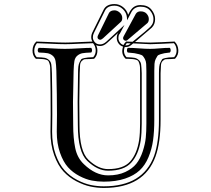

<svg xmlns="http://www.w3.org/2000/svg" viewBox="-20 -886 1040 947"><path d="M745 -792Q745 -766 729 -750L728 -749L646 -679Q702 -676 721 -676Q739 -676 778.5 -678Q818 -680 839 -681H841L842 -680Q858 -664 859.5 -639.5Q861 -615 844 -597L843 -596H841Q836 -596 827 -595Q806 -595 798 -594Q790 -593 782.5 -585.5Q775 -578 774 -565.5Q773 -553 772 -525V-295Q772 -183 747 -114Q691 41 492 41Q459 41 426 34Q393 27 356.5 8Q320 -11 292.5 -41Q265 -71 247 -121.5Q229 -172 229 -236Q229 -252 229.5 -275.5Q230 -299 230 -321Q230 -447 228 -525Q228 -544 227.5 -554Q227 -564 224 -573Q221 -582 218.5 -585.5Q216 -589 207.5 -591.5Q199 -594 192 -594.5Q185 -595 168 -596Q162 -596 159 -596H157L156 -597Q140 -612 140.5 -637.5Q141 -663 158 -680L159 -681H161Q174 -681 224 -678.5Q274 -676 302 -676Q327 -676 374 -678.5Q421 -681 436 -681Q430 -691 430 -702Q430 -715 436 -727L491 -838Q505 -866 545 -866Q568 -866 587 -851Q606 -836 612 -813L623 -834H624Q640 -861 673 -861Q709 -861 727 -838.5Q745 -816 745 -792ZM737 -792Q737 -813 721 -833Q705 -853 673 -853Q645 -853 630 -830L607 -786L606 -800Q604 -824 586 -841Q568 -858 545 -858Q510 -858 498 -834L443 -723Q438 -713 438 -702Q438 -689 447.5 -678Q457 -667 474 -667Q489 -667 504 -680L594 -763L571 -720Q570 -719 568.5 -717Q567 -715 566.5 -713.5Q566 -712 565 -708Q564 -704 564 -698Q564 -687 571 -677Q578 -667 589 -664Q594 -673 601 -680L602 -681H604Q614 -681 634 -680Q706 -738 723 -755V-756Q737 -769 737 -792ZM583 -797Q583 -784 576 -778L488 -697Q480 -690 474 -690Q469 -690 465 -693.5Q461 -697 461 -702Q461 -708 464 -713L518 -823Q526 -835 545 -835Q558 -835 570.5 -824Q583 -813 583 -797ZM714 -792Q714 -779 707 -772L608 -688Q605 -685 600 -685Q596 -685 591.5 -688.5Q587 -692 587 -698Q587 -702 591 -709L650 -818Q658 -830 673 -830Q693 -830 703.5 -818Q714 -806 714 -792ZM341 -269Q341 -205 351 -156Q361 -107 394 -76Q451 -21 513 -21Q562 -21 597.5 -37.5Q633 -54 652.5 -78.5Q672 -103 684 -139.5Q696 -176 699 -207Q702 -238 702 -277V-536Q702 -557 701 -571Q700 -585 694.5 -595Q689 -605 684.5 -610Q680 -615 666.5 -618.5Q653 -622 643.5 -623.5Q634 -625 610 -627Q606 -631 606 -638Q606 -645 610 -650Q634 -650 666 -647.5Q698 -645 721 -645Q740 -645 767 -647.5Q794 -650 818 -650Q822 -645 822 -638Q822 -631 818 -627Q799 -625 791 -623.5Q783 -622 771.5 -618.5Q760 -615 756.5 -610Q753 -605 748 -595Q743 -585 742 -571Q741 -557 741 -536V-295Q741 -238 735 -194.5Q729 -151 712.5 -111Q696 -71 668.5 -45.5Q641 -20 596.5 -5Q552 10 492 10Q462 10 433 4.5Q404 -1 371.5 -18Q339 -35 315.5 -61Q292 -87 276 -132.5Q260 -178 260 -236Q260 -251 260.5 -274.5Q261 -298 261 -321Q261 -411 258 -536Q257 -568 254 -585Q251 -602 239.5 -611.5Q228 -621 214.5 -623.5Q201 -626 171 -627Q166 -631 166 -638Q166 -645 171 -650Q193 -650 233 -647.5Q273 -645 300 -645Q328 -645 368.5 -647.5Q409 -650 430 -650Q434 -645 434 -638Q434 -631 430 -627Q400 -626 386.5 -623.5Q373 -621 361.5 -611.5Q350 -602 347 -585Q344 -568 343 -536Q341 -456 340 -383Q340 -366 340.5 -321.5Q341 -277 341 -269ZM679 -525V-277Q679 -229 674 -193Q663 -123 627 -83.5Q591 -44 513 -44Q461 -44 410 -93Q364 -137 364 -269Q364 -278 363.5 -322Q363 -366 363 -383Q364 -490 365 -525Q365 -545 366.5 -557.5Q368 -570 372.5 -579Q377 -588 380 -592.5Q383 -597 395 -599.5Q407 -602 414 -602.5Q421 -603 440 -604Q453 -619 452 -639Q451 -659 439 -673Q422 -673 374.5 -670.5Q327 -668 302 -668Q274 -668 224 -670.5Q174 -673 162 -673Q149 -656 149 -636Q149 -616 161 -604Q188 -603 199.5 -601Q211 -599 221 -590.5Q231 -582 233 -568Q235 -554 236 -525Q238 -447 238 -321Q238 -299 237.5 -275.5Q237 -252 237 -236Q237 -173 254.5 -124Q272 -75 298.5 -46Q325 -17 360.5 1.5Q396 20 428 26.5Q460 33 492 33Q685 33 740 -117Q764 -184 764 -295V-525Q764 -545 765.5 -557.5Q767 -570 771.5 -579Q776 -588 779 -592.5Q782 -597 794 -599.5Q806 -602 812.5 -602.5Q819 -603 839 -604Q852 -619 851 -639Q850 -659 838 -673Q817 -672 778 -670Q739 -668 721 -668Q709 -668 637 -672L626 -663Q615 -654 600 -654Q597 -654 595 -654Q585 -624 604 -604Q631 -603 642.5 -601Q654 -599 664 -590.5Q674 -582 676 -568Q678 -554 679 -525ZM671 -525Q671 -544 670.5 -554Q670 -564 667 -573Q664 -582 661.5 -585.5Q659 -589 650.5 -591.5Q642 -594 635 -594.5Q628 -595 611 -596Q605 -596 602 -596H600L599 -597Q575 -620 587 -656Q573 -660 564.5 -672Q556 -684 556 -698Q556 -703 556.5 -707.5Q557 -712 558 -714.5Q559 -717 560 -719Q561 -721 562 -722.5Q563 -724 563 -724L564 -725L509 -675Q492 -659 474 -659Q463 -659 454 -663Q462 -648 460 -629Q458 -610 445 -597L444 -596H442Q437 -596 428 -595Q407 -595 399 -594Q391 -593 383.5 -585.5Q376 -578 375 -565.5Q374 -553 373 -525Q372 -489 371 -383Q371 -366 371.5 -322Q372 -278 372 -269Q372 -140 416 -98Q464 -52 513 -52Q588 -52 621.5 -89Q655 -126 666 -194Q671 -228 671 -277ZM598 -662Q598 -662 599 -662Q600 -662 600 -662Q613 -662 621 -669Q622 -670 623 -671Q624 -672 625 -672Q612 -673 605 -673Q601 -668 598 -662Z"/></svg>

Font: Linux Libertine Initials O
Style: Initials
Weight: 400
Designer: Philipp H. Poll
Foundry: Philipp H. Poll
Version: Version 5.0.6